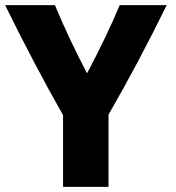

<svg xmlns="http://www.w3.org/2000/svg" viewBox="-37 -721 690 752"><path d="M388 11H210V-270Q98 -467 -17 -701H178Q238 -558 304 -434Q379 -575 432 -701H616Q503 -471 388 -272Z"/></svg>

Font: Repo
Style: ExtraBold
Weight: 800
Designer: Stefan Peev
Foundry: Context Ltd
Version: Version 001.000